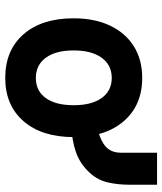

<svg xmlns="http://www.w3.org/2000/svg" viewBox="38 -660 633 750"><g transform="rotate(90 355.0 -284.5)"><path d="M284 12Q175.5 12 113.2 -59.5Q51 -131 51 -255Q51 -337 79.5 -397.2Q108 -457.5 160.2 -490.2Q212.5 -523 284 -523Q390.5 -523 452.8 -451Q515 -379 515 -255.5Q515 -131 453 -59.5Q391 12 284 12ZM284 -107.5Q334.5 -107.5 362.5 -146.2Q390.5 -185 390.5 -255.5Q390.5 -325.5 362.2 -364.8Q334 -404 284 -404Q233.5 -404 205 -364.5Q176.5 -325 176.5 -255Q176.5 -185.5 205 -146.5Q233.5 -107.5 284 -107.5ZM467.5 -245.5V-345Q523 -356.5 549.5 -378.2Q576 -400 576 -439.5V-581H701V-470.5Q701 -428 692 -388.5Q683 -349 654.5 -318Q620 -280.5 574.8 -264.5Q529.5 -248.5 467.5 -245.5Z"/></g></svg>

Font: Overpass
Style: Bold
Weight: 700
Designer: Delve Withrington, Dave Bailey, Thomas Jockin
Foundry: Delve Fonts LLC
Version: Version 4.000; ttfautohint (v1.8.3)